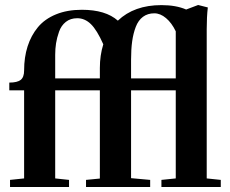

<svg xmlns="http://www.w3.org/2000/svg" viewBox="-20 -746 918 766"><path d="M20 0V-28.3L76.2 -34.2V-385.7H17.1V-416.5Q48.8 -416.5 62.5 -427.2Q76.2 -438 76.2 -464.8Q76.2 -517.6 90.1 -561Q104 -604.5 131.3 -637.5Q158.7 -670.4 203.4 -688.7Q248 -707 306.6 -707Q401.4 -707 450.2 -663.6Q515.1 -725.6 624 -725.6Q682.6 -725.6 722.7 -708L770.5 -726.1L809.1 -716.3Q804.7 -678.7 804.7 -629.9V-34.2L860.8 -28.3V0H624V-28.3L681.2 -34.2V-385.7H502.9V-35.2L579.1 -28.3V0H323.2V-28.3L378.4 -33.7V-385.7H200.2V-34.2L255.4 -28.3V0ZM502.9 -507.8V-433.1H681.2V-621.1Q665 -654.8 642.3 -673.8Q619.6 -692.9 595.7 -692.9Q569.3 -692.9 550.5 -679Q531.7 -665 521.7 -638.9Q511.7 -612.8 507.3 -581.1Q502.9 -549.3 502.9 -507.8ZM200.2 -527.3V-433.1H378.4V-474.6Q378.4 -525.4 392.1 -569.3Q366.7 -626.5 342.5 -649.9Q318.4 -673.3 288.1 -673.3Q261.2 -673.3 242.7 -658.7Q224.1 -644 215.6 -619.6Q207 -595.2 203.6 -573.2Q200.2 -551.3 200.2 -527.3Z"/></svg>

Font: Elstob
Style: Bold
Weight: 700
Designer: Peter S. Baker
Version: Version 1.015